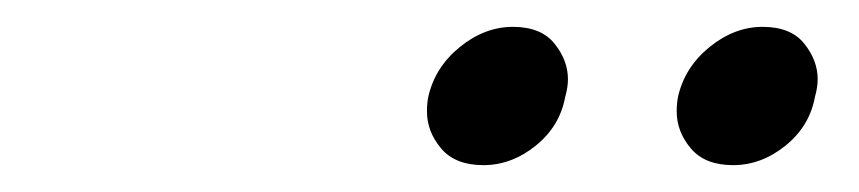

<svg xmlns="http://www.w3.org/2000/svg" viewBox="-20 -747 640 143"><path d="M340 -624Q319 -624 308.5 -636.5Q298 -649 298 -664Q298 -670 299 -675Q304 -697 322.5 -712Q341 -727 362 -727Q383 -727 393 -714.5Q403 -702 403 -688Q403 -682 401 -675Q397 -653 379 -638.5Q361 -624 340 -624ZM526 -624Q505 -624 494.5 -636.5Q484 -649 484 -664Q484 -670 485 -675Q490 -697 508.5 -712Q527 -727 548 -727Q569 -727 579 -714.5Q589 -702 589 -688Q589 -682 587 -675Q583 -653 565 -638.5Q547 -624 526 -624Z"/></svg>

Font: Sepalumica Med
Style: Italic
Weight: 500
Italic angle: -12°
Designer: Julieta Ulanovsky
Foundry: Julieta Ulanovsky
Version: Version 7.200